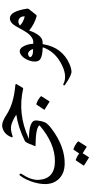

<svg xmlns="http://www.w3.org/2000/svg" viewBox="471 -906 885 1868"><g transform="rotate(-90 914.0 28.5)"><path d="M451.2 -130.4Q509.3 -136.2 573.7 -128.9Q638.2 -121.6 665 -96.2Q679.7 -82 675.8 -50.8Q667.5 13.2 649.7 37.1Q631.8 61 595.7 87.9Q419.9 219.7 247.1 214.8Q171.9 212.4 123 172.1Q74.2 131.8 61.8 70.3Q49.3 8.8 72.3 -76.2Q95.2 -161.1 140.1 -219.2Q148.4 -230 155.3 -221.7Q162.1 -213.4 155.8 -203.6Q94.7 -111.3 98.6 -39.1Q107.4 119.6 280.8 119.9Q454.1 120.1 627 -28.3Q629.9 -31.2 626.5 -34.7Q595.7 -67.4 431.6 -68.8Q423.8 -68.8 427.7 -76.7ZM391.1 302.7Q393.6 298.8 399.4 300.8Q439 314.5 470.2 342.3Q474.6 346.2 471.7 351.1L423.8 426.8Q420.9 431.2 414.1 425.3Q407.7 419.9 357.4 389.6L319.8 449.2Q316.9 453.6 309.8 447.8Q302.7 441.9 239.7 403.8Q235.8 401.4 238.3 397.9L287.1 325.2Q289.6 321.3 295.4 323.2Q328.1 334.5 355.5 356Z M478 -173.3Q611.3 -238.3 730.5 -255.4Q733.4 -255.9 726.6 -260.3Q680.2 -290 635.7 -303.5Q591.3 -316.9 522.5 -291.5Q516.1 -289.1 514.2 -293.7Q512.2 -298.3 514.6 -305.2Q543 -376 608.9 -391.6Q655.8 -402.8 734.9 -349.6Q839.8 -281.2 1016.6 -265.6Q1036.6 -263.7 1029.3 -252L993.2 -191.9Q990.7 -188 983.4 -189.5Q744.1 -244.1 509.3 -138.2Q440.9 -107.4 444.8 -120.1Q452.6 -138.2 460.7 -153.8Q468.8 -169.4 478 -173.3ZM830.6 -58.6Q833 -62.5 838.9 -60.5Q878.4 -46.9 909.7 -19Q914.1 -15.1 911.1 -10.3L863.3 65.4Q860.4 69.8 853.3 64Q846.2 58.1 783.2 20Q779.3 17.6 781.7 14.2Z M1369.6 -100.6Q1350.6 -142.6 1321.8 -141.6Q1304.2 -139.2 1293.9 -126Q1289.6 -120.6 1296.4 -111.8Q1312 -91.8 1365.2 -92.8Q1371.6 -92.8 1369.6 -100.6ZM1417.5 10.7Q1386.2 189.5 1228.5 260.3Q1187.5 278.8 1152.8 281Q1118.2 283.2 1024.9 219.7Q1014.2 212.4 1018.6 205.1Q1022.9 197.8 1032.2 202.6Q1115.7 246.1 1241.2 174.3Q1348.6 113.3 1387.2 5.4Q1387.2 2 1384.8 0.5Q1311 -0.5 1276.9 -20.3Q1242.7 -40 1251 -97.7Q1252.9 -110.8 1259.3 -129.4Q1280.8 -191.4 1321.3 -214.1Q1361.8 -236.8 1390.1 -197.8Q1418.9 -157.7 1422.9 -90.3Q1430.2 -90.8 1438.5 -91.3Q1453.1 -91.8 1456.1 -68.4Q1459 -45.9 1452.9 -22.9Q1446.8 0 1438.5 0Q1431.2 0.5 1418.9 0.5Q1418.5 5.4 1417.5 10.7Z M1671.4 -318.4Q1738.3 -317.4 1764.2 -151.9Q1765.6 -140.6 1761.2 -135.3L1706.5 -65.9Q1698.7 -55.7 1687.5 -59.1Q1609.9 -81.5 1551.8 -130.9Q1505.9 0 1438.5 0Q1430.2 0.5 1423.3 -20.5Q1401.4 -89.8 1438.5 -90.3Q1484.9 -91.8 1526.9 -146.5Q1541 -164.6 1591.3 -256.3Q1625.5 -318.4 1671.4 -318.4ZM1599.6 -220.2Q1635.3 -185.5 1689.5 -173.8Q1690.9 -216.8 1660.9 -231Q1630.9 -245.1 1599.6 -220.2Z"/></g></svg>

Font: Amiri
Style: Regular
Weight: 400
Designer: Khaled Hosny
Version: Version 000.108